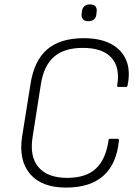

<svg xmlns="http://www.w3.org/2000/svg" viewBox="-20 -839 626 870"><path d="M279 11Q169 11 116.5 -50.5Q64 -112 80 -219L118 -457Q134 -563 193 -614.5Q252 -666 360 -666Q433 -666 482 -640.5Q531 -615 551.5 -567Q572 -519 558 -452Q557 -445 551 -445H516Q510 -445 511 -452Q525 -533 485 -577.5Q445 -622 355 -622Q271 -622 224.5 -581.5Q178 -541 165 -456L128 -220Q113 -130 154.5 -81.5Q196 -33 284 -33Q370 -33 415 -75.5Q460 -118 472 -204Q472 -210 478 -210H513Q520 -210 519 -203Q509 -97 449 -43Q389 11 279 11ZM380 -743Q363 -743 355.5 -752.5Q348 -762 350 -777L351 -786Q353 -802 362 -810.5Q371 -819 388 -819Q405 -819 412.5 -810Q420 -801 418 -786L417 -777Q416 -760 406.5 -751.5Q397 -743 380 -743Z"/></svg>

Font: Sofia Sans Semi Condensed Light
Style: Italic
Weight: 300
Italic angle: -9°
Version: Version 4.100